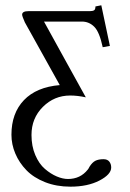

<svg xmlns="http://www.w3.org/2000/svg" viewBox="-20 -471 488 720"><path d="M316.9 -429.2Q327.6 -429.2 332.8 -432.4Q337.9 -435.5 337.9 -446.8L359.9 -451.2L392.1 -298.8L365.2 -293.9Q353 -351.1 333.5 -370.6Q314 -390.1 287.1 -390.1H145Q170.9 -342.3 223.4 -247.8Q275.9 -153.3 301.8 -106Q271 -112.8 243.2 -112.8Q183.6 -112.8 140.9 -70.3Q98.1 -27.8 98.1 35.2Q98.1 77.1 112.3 110.4Q126.5 143.6 148.4 162.4Q170.4 181.2 192.9 190.7Q215.3 200.2 234.9 200.2Q281.2 200.2 309.1 165Q311.5 162.6 315.9 153.8Q326.2 137.7 337.9 131.8Q349.6 126 368.2 126Q382.8 126 389.9 135Q397 144 397 157.2Q397 183.1 352.8 206.1Q308.6 229 244.1 229Q191.9 229 149.2 212.2Q106.4 195.3 79.3 167.5Q52.2 139.6 37.6 105.2Q22.9 70.8 22.9 34.2Q22.9 -46.4 69.8 -95.5Q116.7 -144.5 204.1 -151.9Q182.1 -190.9 138.7 -269.5Q95.2 -348.1 73.2 -387.2Q63 -410.2 63 -416Q63 -429.2 86.9 -429.2H105Z"/></svg>

Font: Common Serif
Style: Regular
Weight: 400
Designer: Philipp H. Poll, Khaled Hosny
Foundry: Stefan Peev, Context Ltd.
Version: Version 1.026